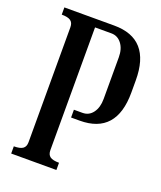

<svg xmlns="http://www.w3.org/2000/svg" viewBox="-139 -838 776 926"><g transform="rotate(20 249.0 -375.0)"><path d="M30 -37Q62 -37 76 -47Q90 -57 90 -80V-670Q90 -693 76 -703Q62 -713 30 -713V-750H286Q474 -750 474 -537V-474Q474 -262 286 -262H242V-302H286Q319 -302 339 -329Q359 -356 359 -400V-614Q359 -657 338.5 -683.5Q318 -710 286 -710H202V-80Q202 -57 216 -47Q230 -37 262 -37V0H30Z"/></g></svg>

Font: Girassol
Style: Regular
Weight: 400
Width: 3
Designer: Liam Spradlin
Version: Version 1.004